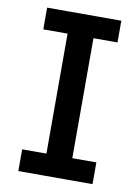

<svg xmlns="http://www.w3.org/2000/svg" viewBox="-81 -762 596 818"><g transform="rotate(10 216.5 -353.5)"><path d="M273 0H161V-707H273ZM56 -613V-707H377V-613ZM56 0V-94H377V0Z"/></g></svg>

Font: Asta Sans SemiBold
Style: Regular
Weight: 600
Designer: 42dot
Version: Version 1.000